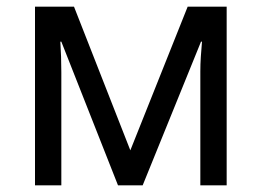

<svg xmlns="http://www.w3.org/2000/svg" viewBox="-20 -556 786 576"><path d="M660 -536V0H581V-342Q581 -363 582.5 -386Q584 -409 586 -431H583L408 0H334L164 -431H161Q164 -386 164 -339V0H85V-536H202L371 -105L543 -536Z"/></svg>

Font: Noto Sans IKEA
Style: Regular
Weight: 400
Designer: Monotype Design Team
Foundry: Monotype Imaging Inc.
Version: Version 2.001